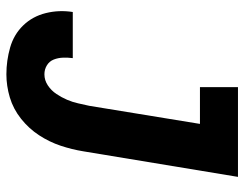

<svg xmlns="http://www.w3.org/2000/svg" viewBox="-104 -672 783 616"><g transform="rotate(90 288.0 -363.5)"><path d="M218 8Q255 8 292 -3Q329 -14 360.5 -39Q392 -64 413.5 -97Q435 -130 447 -166Q459 -202 465 -239L547 -735H259V-613H377L319 -258Q315 -240 311 -222Q307 -204 299.5 -186.5Q292 -169 281 -152.5Q270 -136 253.5 -125Q237 -114 218 -114Q202 -114 189 -122Q176 -130 170.5 -144Q165 -158 164.5 -174Q164 -190 166 -205H18Q11 -161 21.5 -118.5Q32 -76 61 -46Q90 -16 132 -4Q174 8 218 8Z"/></g></svg>

Font: Iosevka Sparkle Heavy
Style: Italic
Weight: 900
Italic angle: -9°
Designer: Belleve Invis
Foundry: Belleve Invis
Version: Version 4.5.0; ttfautohint (v1.8.3)